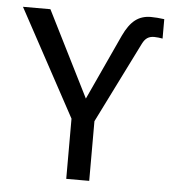

<svg xmlns="http://www.w3.org/2000/svg" viewBox="-49 -686 647 731"><g transform="rotate(5 275.0 -321.0)"><path d="M318.8 -228V0H231V-230L9.8 -638.2H114.7L278.8 -311L394 -561Q414.1 -604 438.7 -623Q463.4 -642.1 498.5 -642.1Q510.3 -642.1 522.9 -641.1Q535.6 -640.1 549.8 -638.2V-564Q541.5 -565.4 533.7 -566.4Q525.9 -567.4 517.6 -567.4Q502 -567.4 491.5 -560.5Q481 -553.7 472.7 -537.1Z"/></g></svg>

Font: Code New Roman
Style: Regular
Weight: 400
Monospace: yes
Designer: Sam Radian
Foundry: Code New Roman
Version: Version 2.00 November 29, 2014